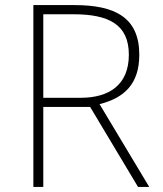

<svg xmlns="http://www.w3.org/2000/svg" viewBox="-20 -734 640 754"><path d="M111 0H150V-314H334L522 0H566L371 -325C470 -350 527 -406 527 -519C527 -665 432 -714 273 -714H111ZM297 -350H150V-678H268C407 -678 486 -638 486 -519C486 -401 409 -350 297 -350Z"/></svg>

Font: Noto Sans Mono ExtraLight
Style: Regular
Weight: 200
Designer: Monotype Design Team
Foundry: Monotype Imaging Inc.
Version: Version 2.014